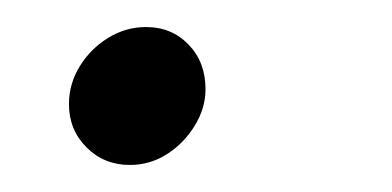

<svg xmlns="http://www.w3.org/2000/svg" viewBox="-20 -116 290 142"><path d="M76 6Q57 6 44 -7Q31 -20 31 -39Q31 -54 39 -67Q47 -80 60 -88Q73 -96 88 -96Q107 -96 119.5 -83Q132 -70 132 -50Q132 -36 124 -23Q116 -10 103.5 -2Q91 6 76 6Z"/></svg>

Font: Red Hat Display
Style: Italic
Weight: 300
Italic angle: -12°
Designer: Pentagram, MCKL
Foundry: Pentagram, MCKL
Version: Version 1.023